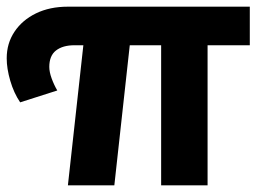

<svg xmlns="http://www.w3.org/2000/svg" viewBox="-35 -558 783 578"><path d="M25.7 -249.9Q6.6 -278.2 -4.1 -314.9Q-14.8 -351.6 -14.8 -382.6Q-14.8 -427.4 8.6 -462.5Q32 -497.6 73.4 -517.8Q114.8 -537.9 169.4 -537.9H717V-421.8H189.2Q153.9 -421.8 133.6 -406Q113.4 -390.3 113.4 -356.6Q113.4 -341.4 120.4 -322.1Q127.4 -302.8 137.4 -285.6ZM169.4 0 218.1 -441.4H357.8L309.2 0ZM450.1 0V-441.4H589.9V0Z"/></svg>

Font: Montserrat Thin
Style: Regular
Weight: 100
Designer: Julieta Ulanovsky
Foundry: Julieta Ulanovsky
Version: Version 9.000